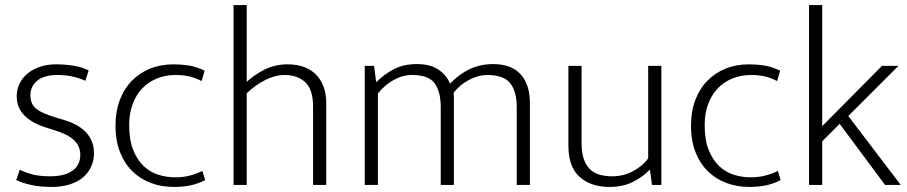

<svg xmlns="http://www.w3.org/2000/svg" viewBox="-20 -730 3581 758"><path d="M317 -411Q267 -434 208 -434Q154 -434 127 -411.5Q100 -389 100 -354Q100 -319 123 -300.5Q146 -282 204 -265L234 -256Q291 -239 321 -206Q351 -173 351 -125Q351 -97 340 -72.5Q329 -48 308 -30Q287 -12 255.5 -2Q224 8 183 8Q138 8 104 0.5Q70 -7 44 -19L58 -60Q84 -47 112 -40.5Q140 -34 178 -34Q235 -34 266 -56Q297 -78 297 -119Q297 -151 274.5 -174.5Q252 -198 195 -216L163 -226Q46 -263 46 -349Q46 -377 57.5 -400.5Q69 -424 89.5 -440.5Q110 -457 138.5 -466.5Q167 -476 202 -476Q234 -476 268 -471Q302 -466 330 -452Z M672 -30Q704 -30 730 -37Q756 -44 779 -55L790 -19Q763 -5 733.5 1.5Q704 8 666 8Q619 8 577.5 -7Q536 -22 504.5 -52Q473 -82 454.5 -127.5Q436 -173 436 -234Q436 -290 453 -335Q470 -380 501 -411.5Q532 -443 573.5 -459.5Q615 -476 665 -476Q696 -476 725 -471.5Q754 -467 788 -451L776 -410Q749 -424 724.5 -429Q700 -434 674 -434Q633 -434 599 -420Q565 -406 541 -380.5Q517 -355 503.5 -318.5Q490 -282 490 -237Q490 -177 506 -137.5Q522 -98 547.5 -74Q573 -50 605.5 -40Q638 -30 672 -30Z M954 0H902V-710H954V-407Q987 -437 1027 -456.5Q1067 -476 1115 -476Q1154 -476 1183 -464.5Q1212 -453 1230.5 -432.5Q1249 -412 1258.5 -384.5Q1268 -357 1268 -324V0H1216V-308Q1216 -377 1185 -405.5Q1154 -434 1103 -434Q1067 -434 1028 -414.5Q989 -395 954 -362Z M1472 0H1420V-470H1457L1465 -405Q1498 -438 1536 -457.5Q1574 -477 1627 -477Q1677 -477 1709 -456.5Q1741 -436 1757 -400Q1792 -437 1834 -457Q1876 -477 1927 -477Q1999 -477 2035.5 -436.5Q2072 -396 2072 -324V0H2020V-308Q2020 -368 1994.5 -401Q1969 -434 1903 -434Q1869 -434 1832.5 -415Q1796 -396 1771 -364Q1772 -355 1772 -344Q1772 -333 1772 -324V0H1720V-308Q1720 -368 1696 -401Q1672 -434 1607 -434Q1570 -434 1534.5 -414.5Q1499 -395 1472 -361Z M2539 -470H2591V0H2554L2546 -59H2544Q2520 -33 2480 -12.5Q2440 8 2386 8Q2313 8 2268.5 -31.5Q2224 -71 2224 -155V-470H2276V-166Q2276 -127 2285 -101.5Q2294 -76 2310 -61Q2326 -46 2348.5 -40Q2371 -34 2397 -34Q2442 -34 2480.5 -55Q2519 -76 2539 -105Z M2944 -30Q2976 -30 3002 -37Q3028 -44 3051 -55L3062 -19Q3035 -5 3005.5 1.5Q2976 8 2938 8Q2891 8 2849.5 -7Q2808 -22 2776.5 -52Q2745 -82 2726.5 -127.5Q2708 -173 2708 -234Q2708 -290 2725 -335Q2742 -380 2773 -411.5Q2804 -443 2845.5 -459.5Q2887 -476 2937 -476Q2968 -476 2997 -471.5Q3026 -467 3060 -451L3048 -410Q3021 -424 2996.5 -429Q2972 -434 2946 -434Q2905 -434 2871 -420Q2837 -406 2813 -380.5Q2789 -355 2775.5 -318.5Q2762 -282 2762 -237Q2762 -177 2778 -137.5Q2794 -98 2819.5 -74Q2845 -50 2877.5 -40Q2910 -30 2944 -30Z M3226 -172V0H3174V-710H3226V-232L3462 -470H3527L3329 -272L3536 0H3474L3295 -241Z"/></svg>

Font: Mukta Vaani ExtraLight
Style: Regular
Weight: 275
Designer: Noopur Datye, Girish Dalvi, Yashodeep Gholap, Pallavi Karambelkar
Foundry: Ek Type
Version: Version 2.538;PS 1.000;hotconv 16.6.51;makeotf.lib2.5.65220;